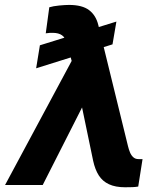

<svg xmlns="http://www.w3.org/2000/svg" viewBox="-20 -770 693 799"><path d="M464.4 -680.2 448.2 -585.4 130.4 -485.8 146 -581.5ZM328.6 -336.9 157.7 0H1L292.5 -543L392.1 -541.5ZM267.1 -749.5Q322.3 -749.5 350.8 -727.8Q379.4 -706.1 389.2 -665.5L512.7 -161.6Q516.1 -147.5 521.2 -135.3Q526.4 -123 534.9 -115.5Q543.5 -107.9 556.2 -107.9Q561.5 -107.9 565.9 -107.9Q570.3 -107.9 573.2 -107.9L555.2 6.3Q544.9 8.3 531 8.8Q517.1 9.3 500.5 9.3Q460.4 9.3 433.6 -3.2Q406.7 -15.6 391.1 -40Q375.5 -64.5 367.7 -100.6L291 -469.2L258.3 -590.3Q252.4 -612.8 238.3 -623Q224.1 -633.3 199.7 -633.3Q193.8 -633.3 186.5 -633.1Q179.2 -632.8 170.4 -631.3L185.1 -739.7Q201.2 -744.6 226.6 -747.1Q252 -749.5 267.1 -749.5Z"/></svg>

Font: Inter 24pt
Style: Bold Italic
Weight: 700
Italic angle: -9.3988°
Version: Version 4.001;git-66647c0bb